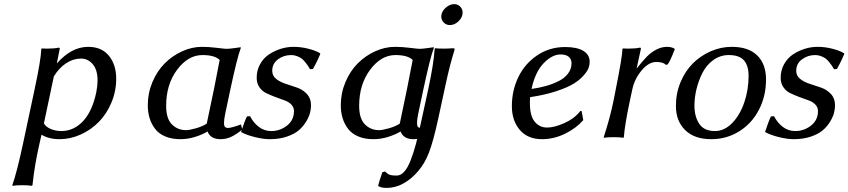

<svg xmlns="http://www.w3.org/2000/svg" viewBox="-20 -668 4132 935"><path d="M242.2 -295.9 193.8 -66.9Q204.6 -48.8 228.5 -39.3Q252.4 -29.8 278.8 -29.8Q338.9 -29.8 384.3 -77.9Q429.7 -126 449.2 -220.2Q455.1 -252 455.1 -275.9Q455.1 -328.1 431.6 -355.5Q408.2 -382.8 374 -382.8Q336.4 -382.8 301.8 -359.9Q267.1 -336.9 242.2 -295.9ZM409.2 -439.9Q475.6 -439.9 510.7 -396Q545.9 -352.1 545.9 -285.2Q545.9 -223.6 522.7 -168.5Q499.5 -113.3 461.4 -74.5Q423.3 -35.6 373 -12.9Q322.8 9.8 270 9.8Q217.8 9.8 182.1 -12.2L171.9 33.2Q147.9 138.2 138.2 233.9L134.8 236.8Q118.2 233.9 88.9 233.9Q60.5 233.9 41 236.8L40 233.9Q62.5 169.9 91.8 33.2L148.9 -234.9Q178.7 -373.5 181.2 -429.2L183.1 -432.1Q189.9 -431.2 208 -431.2Q244.6 -431.2 266.1 -436Q271 -436 271 -432.1Q271 -427.7 270 -425.8L256.8 -358.9Q328.1 -439.9 409.2 -439.9Z M963.9 -439.9Q996.6 -439.9 1035.6 -435.1Q1074.7 -430.2 1083 -430.2Q1096.2 -430.2 1122.1 -433.8Q1147.9 -437.5 1151.9 -438L1152.8 -435.1Q1134.8 -387.2 1102.1 -233.9L1076.7 -113.8Q1070.8 -85.4 1070.8 -68.8Q1070.8 -56.2 1075.2 -50.5Q1079.6 -44.9 1090.8 -44.9Q1106 -44.9 1153.8 -62L1159.7 -37.1Q1132.3 -14.6 1107.4 -2.4Q1082.5 9.8 1053.7 9.8Q1004.9 9.8 990.7 -27.8Q966.3 -12.7 930.7 -1.5Q895 9.8 857.9 9.8Q815.9 9.8 784.4 -3.7Q752.9 -17.1 734.9 -41Q716.8 -64.9 708.3 -93.5Q699.7 -122.1 699.7 -155.8Q699.7 -214.8 722.4 -268.6Q745.1 -322.3 782.2 -359.4Q819.3 -396.5 866.9 -418.2Q914.6 -439.9 963.9 -439.9ZM965.8 -399.9Q896 -399.9 842.5 -328.4Q789.1 -256.8 789.1 -152.8Q789.1 -90.3 817.1 -62.3Q845.2 -34.2 885.7 -34.2Q902.3 -34.2 934.1 -43.2Q965.8 -52.2 986.8 -65.9L1022 -233.9L1049.8 -376Q1025.9 -399.9 965.8 -399.9Z M1182.6 -101.1 1197.8 -102.1Q1213.9 -70.3 1240.5 -50Q1267.1 -29.8 1300.8 -29.8Q1343.8 -29.8 1377.7 -56.4Q1411.6 -83 1411.6 -127Q1411.6 -146 1398.2 -159.4Q1384.8 -172.9 1364.5 -179.7Q1344.2 -186.5 1320.8 -195.6Q1297.4 -204.6 1277.1 -214.1Q1256.8 -223.6 1243.4 -242.9Q1230 -262.2 1230 -289.1Q1230 -325.7 1246.6 -355.5Q1263.2 -385.3 1290 -403.1Q1316.9 -420.9 1347.7 -430.4Q1378.4 -439.9 1409.7 -439.9Q1445.8 -439.9 1481.7 -430.7Q1517.6 -421.4 1537.6 -409.2L1540 -405.8Q1533.7 -390.1 1526.9 -376Q1520 -361.8 1515.9 -354.2Q1511.7 -346.7 1508.1 -339.8Q1504.4 -333 1503.9 -332L1489.7 -331.1Q1482.4 -343.3 1478.8 -348.9Q1475.1 -354.5 1465.6 -366.2Q1456.1 -377.9 1447.8 -383.8Q1439.5 -389.6 1426 -394.8Q1412.6 -399.9 1397.9 -399.9Q1361.3 -399.9 1333.5 -378.9Q1305.7 -357.9 1305.7 -323.2Q1305.7 -298.8 1325.2 -283.4Q1344.7 -268.1 1372.3 -259.5Q1399.9 -251 1427.7 -241Q1455.6 -231 1475.1 -209.7Q1494.6 -188.5 1494.6 -154.8Q1494.6 -138.2 1490 -119.1Q1485.4 -100.1 1471.2 -76.4Q1457 -52.7 1435.8 -34.2Q1414.6 -15.6 1377.4 -2.9Q1340.3 9.8 1293 9.8Q1263.2 9.8 1222.7 0Q1182.1 -9.8 1153.8 -24.9Q1170.4 -76.7 1182.6 -101.1Z M1903.8 -439.9Q1936.5 -439.9 1975.6 -435.1Q2014.6 -430.2 2022.9 -430.2Q2036.1 -430.2 2062 -433.8Q2087.9 -437.5 2091.8 -438L2092.8 -435.1Q2074.7 -387.2 2042 -233.9L2016.6 -113.8Q2010.7 -85.4 2010.7 -68.8Q2010.7 -56.2 2015.1 -50.5Q2019.5 -44.9 2030.8 -44.9Q2045.9 -44.9 2093.8 -62L2099.6 -37.1Q2072.3 -14.6 2047.4 -2.4Q2022.5 9.8 1993.7 9.8Q1944.8 9.8 1930.7 -27.8Q1906.2 -12.7 1870.6 -1.5Q1835 9.8 1797.9 9.8Q1755.9 9.8 1724.4 -3.7Q1692.9 -17.1 1674.8 -41Q1656.7 -64.9 1648.2 -93.5Q1639.6 -122.1 1639.6 -155.8Q1639.6 -214.8 1662.4 -268.6Q1685.1 -322.3 1722.2 -359.4Q1759.3 -396.5 1806.9 -418.2Q1854.5 -439.9 1903.8 -439.9ZM1905.8 -399.9Q1835.9 -399.9 1782.5 -328.4Q1729 -256.8 1729 -152.8Q1729 -90.3 1757.1 -62.3Q1785.2 -34.2 1825.7 -34.2Q1842.3 -34.2 1874 -43.2Q1905.8 -52.2 1926.8 -65.9L1961.9 -233.9L1989.7 -376Q1965.8 -399.9 1905.8 -399.9Z M2129.9 -597.2Q2134.3 -617.2 2153.1 -632.6Q2171.9 -647.9 2191.9 -647.9Q2209 -647.9 2220.9 -636Q2232.9 -624 2232.9 -606.9Q2232.9 -584 2213.4 -564.9Q2193.8 -545.9 2170.9 -545.9Q2153.3 -545.9 2141.1 -558.1Q2128.9 -570.3 2128.9 -587.9Q2128.9 -594.2 2129.9 -597.2ZM2148.9 -251 2113.8 -88.9Q2089.8 21.5 2068.8 75.4Q2047.9 129.4 2015.6 166Q1985.4 202.1 1946 224.6Q1906.7 247.1 1862.8 247.1Q1835 247.1 1821.8 237.8V234.9Q1825.7 218.3 1841.8 170.9L1855 167Q1866.2 178.7 1877.2 182.9Q1888.2 187 1911.6 187Q1931.6 187 1948.7 168Q1965.8 148.9 1980.2 111.3Q1994.6 73.7 2005.4 33.4Q2016.1 -6.8 2028.8 -64.9L2065.9 -235.8Q2091.8 -355.5 2096.7 -430.2L2099.6 -433.1Q2117.2 -431.2 2141.6 -431.2Q2160.2 -431.2 2186.5 -433.1Q2193.8 -433.1 2193.8 -429.2Q2193.8 -425.8 2192.9 -422.9Q2169.9 -350.1 2148.9 -251Z M2561.5 -194.8Q2560.5 -188 2560.5 -166Q2560.5 -103.5 2584 -75.2Q2607.4 -46.9 2644.5 -46.9Q2679.7 -46.9 2728.8 -68.8Q2777.8 -90.8 2806.6 -127.9L2812.5 -127L2820.3 -83Q2786.1 -43.5 2731.7 -16.8Q2677.2 9.8 2619.6 9.8Q2549.8 9.8 2511.2 -35.4Q2472.7 -80.6 2472.7 -150.9Q2472.7 -226.1 2503.4 -291Q2534.2 -356 2594.5 -397.5Q2654.8 -439 2732.4 -439Q2789.6 -439 2820.6 -420.4Q2851.6 -401.9 2851.6 -366.2Q2851.6 -352.1 2846.2 -336.9Q2840.8 -321.8 2822 -300.3Q2803.2 -278.8 2773.2 -260.3Q2743.2 -241.7 2688.2 -223.6Q2633.3 -205.6 2561.5 -194.8ZM2763.2 -359.9Q2763.2 -379.4 2750 -391.1Q2736.8 -402.8 2709.5 -402.8Q2668.9 -402.8 2627.7 -360.4Q2586.4 -317.9 2568.4 -234.9Q2606.4 -240.2 2639.4 -249.5Q2672.4 -258.8 2701.2 -273.4Q2730 -288.1 2746.6 -310.3Q2763.2 -332.5 2763.2 -359.9Z M3229 -439.9Q3247.6 -439.9 3263.2 -432.1L3266.1 -428.2Q3241.2 -364.3 3231 -354L3222.2 -352.1Q3210.9 -366.2 3175.8 -366.2Q3139.2 -366.2 3104.5 -325Q3069.8 -283.7 3059.1 -231.9L3047.9 -180.2Q3022 -58.1 3018.1 0L3015.1 2.9Q2997.1 0 2969.2 0Q2939 0 2920.9 2.9L2919.9 0Q2950.2 -91.3 2968.3 -180.2L2979 -234.9Q3010.3 -390.6 3011.2 -429.2L3013.2 -432.1Q3020 -431.2 3038.1 -431.2Q3074.7 -431.2 3096.2 -436Q3101.1 -436 3101.1 -432.1Q3101.1 -427.7 3100.1 -425.8L3080.1 -334Q3109.9 -371.6 3129.4 -391.6Q3148.9 -411.6 3174.8 -425.8Q3200.7 -439.9 3229 -439.9Z M3543.5 -439.9Q3625 -439.9 3667.7 -397.9Q3710.4 -356 3710.4 -280.8Q3710.4 -199.7 3675.5 -132.8Q3640.6 -65.9 3579.3 -28.1Q3518.1 9.8 3443.8 9.8Q3361.3 9.8 3316.4 -34.7Q3271.5 -79.1 3271.5 -151.9Q3271.5 -213.9 3294.4 -268.6Q3317.4 -323.2 3355.2 -360.4Q3393.1 -397.5 3442.1 -418.7Q3491.2 -439.9 3543.5 -439.9ZM3528.8 -399.9Q3487.3 -399.9 3453.9 -375.7Q3420.4 -351.6 3401.1 -313.7Q3381.8 -275.9 3371.8 -234.4Q3361.8 -192.9 3361.8 -153.8Q3361.8 -100.1 3385.3 -64.9Q3408.7 -29.8 3461.9 -29.8Q3507.8 -29.8 3545.9 -69.1Q3584 -108.4 3604.7 -169.9Q3625.5 -231.4 3625.5 -298.8Q3625.5 -348.1 3603 -374Q3580.6 -399.9 3528.8 -399.9Z M3734.4 -101.1 3749.5 -102.1Q3765.6 -70.3 3792.2 -50Q3818.8 -29.8 3852.5 -29.8Q3895.5 -29.8 3929.4 -56.4Q3963.4 -83 3963.4 -127Q3963.4 -146 3950 -159.4Q3936.5 -172.9 3916.3 -179.7Q3896 -186.5 3872.6 -195.6Q3849.1 -204.6 3828.9 -214.1Q3808.6 -223.6 3795.2 -242.9Q3781.7 -262.2 3781.7 -289.1Q3781.7 -325.7 3798.3 -355.5Q3814.9 -385.3 3841.8 -403.1Q3868.7 -420.9 3899.4 -430.4Q3930.2 -439.9 3961.4 -439.9Q3997.6 -439.9 4033.4 -430.7Q4069.3 -421.4 4089.4 -409.2L4091.8 -405.8Q4085.4 -390.1 4078.6 -376Q4071.8 -361.8 4067.6 -354.2Q4063.5 -346.7 4059.8 -339.8Q4056.2 -333 4055.7 -332L4041.5 -331.1Q4034.2 -343.3 4030.5 -348.9Q4026.9 -354.5 4017.3 -366.2Q4007.8 -377.9 3999.5 -383.8Q3991.2 -389.6 3977.8 -394.8Q3964.4 -399.9 3949.7 -399.9Q3913.1 -399.9 3885.3 -378.9Q3857.4 -357.9 3857.4 -323.2Q3857.4 -298.8 3877 -283.4Q3896.5 -268.1 3924.1 -259.5Q3951.7 -251 3979.5 -241Q4007.3 -231 4026.9 -209.7Q4046.4 -188.5 4046.4 -154.8Q4046.4 -138.2 4041.7 -119.1Q4037.1 -100.1 4022.9 -76.4Q4008.8 -52.7 3987.5 -34.2Q3966.3 -15.6 3929.2 -2.9Q3892.1 9.8 3844.7 9.8Q3814.9 9.8 3774.4 0Q3733.9 -9.8 3705.6 -24.9Q3722.2 -76.7 3734.4 -101.1Z"/></svg>

Font: Linear Smooth
Style: Italic
Weight: 400
Designer: Philipp H. Poll, Flanker
Foundry: Philipp H. Poll, reworked by Flanker
Version: Version 1.061 | FøM Fix